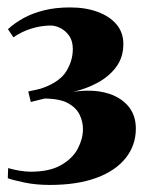

<svg xmlns="http://www.w3.org/2000/svg" viewBox="-20 -924 408 530"><path d="M117.5 -413.5Q79 -413.5 47 -420.2Q15 -427 1.5 -432L2.5 -460Q15.5 -456 33.2 -453Q51 -450 64.5 -450Q117 -450 149 -468.5Q181 -487 195 -514.2Q209 -541.5 209 -567.5Q209 -588 200 -607Q191 -626 168.5 -638.8Q146 -651.5 103 -652Q99 -651 93 -649.5Q87 -648 79.8 -646.2Q72.5 -644.5 65 -642.5L58 -671.5Q69 -674 81 -676.5Q93 -679 101.5 -682.5Q146.5 -699.5 163.8 -728.5Q181 -757.5 181 -788.5Q181 -811 171 -825.2Q161 -839.5 146.2 -846.8Q131.5 -854 118 -853.5Q92 -853 66.2 -845Q40.5 -837 17 -821L2 -843.5Q20.5 -860.5 45 -874Q69.5 -887.5 101.5 -895.5Q133.5 -903.5 173.5 -903.5Q217 -903.5 250.2 -891Q283.5 -878.5 302 -856.2Q320.5 -834 320.5 -802.5Q320.5 -766.5 301.5 -740.2Q282.5 -714 251 -696.5Q219.5 -679 182 -670.5Q233.5 -678 272.2 -667.8Q311 -657.5 333 -632.2Q355 -607 355 -569Q355 -523 327 -487.8Q299 -452.5 246 -433Q193 -413.5 117.5 -413.5Z"/></svg>

Font: Merriweather 144pt ExtraBold
Style: Regular
Weight: 800
Version: Version 2.100